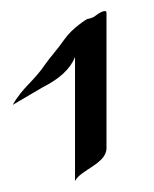

<svg xmlns="http://www.w3.org/2000/svg" viewBox="-20 -667 278 346"><path d="M168.9 -647C164.1 -647 158.2 -643.1 152.8 -639.2C147 -633.8 137.2 -632.8 137.2 -632.8C137.2 -632.8 110.8 -617.2 96.2 -596.2C83 -577.1 68.8 -562 63 -553.2C40 -519 22 -511.2 2.9 -478L57.1 -509.8C86.9 -524.9 106 -542 115.2 -564V-340.8C125 -360.8 171.9 -372.1 171.9 -399.9V-641.1C171.9 -646 171.9 -647 168.9 -647Z"/></svg>

Font: Pierce
Style: Roman
Weight: 500
Version: Version 0.2.0